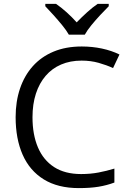

<svg xmlns="http://www.w3.org/2000/svg" viewBox="-20 -965 670 995"><path d="M402.8 -650.9Q343.8 -650.9 296.6 -630.6Q249.5 -610.4 216.6 -572Q183.6 -533.7 166 -479.5Q148.4 -425.3 148.4 -357.4Q148.4 -267.6 176.5 -201.4Q204.6 -135.3 260.5 -99.1Q316.4 -63 400.4 -63Q448.2 -63 490.5 -71Q532.7 -79.1 572.8 -91.3V-19Q533.7 -4.4 490.7 2.7Q447.8 9.8 388.7 9.8Q279.8 9.8 206.8 -35.4Q133.8 -80.6 97.4 -163.1Q61 -245.6 61 -357.9Q61 -439 83.7 -506.1Q106.4 -573.2 150.1 -622.1Q193.8 -670.9 257.6 -697.5Q321.3 -724.1 403.8 -724.1Q458 -724.1 508.3 -713.4Q558.6 -702.6 599.1 -682.6L565.9 -612.3Q531.7 -627.9 491 -639.4Q450.2 -650.9 402.8 -650.9ZM336.9 -785.2Q324.2 -807.6 302.2 -834.5Q280.3 -861.3 256.6 -887.5Q232.9 -913.6 214.8 -932.6V-944.8H270.5Q296.9 -926.8 325 -901.6Q353 -876.5 377.4 -849.1Q403.8 -876.5 431.6 -901.6Q459.5 -926.8 485.8 -944.8H543.5V-932.6Q524.4 -913.6 500 -887.5Q475.6 -861.3 453.6 -834.5Q431.6 -807.6 419.4 -785.2Z"/></svg>

Font: Wonky
Style: Regular
Weight: 400
Designer: Monotype Design Team
Foundry: Monotype Imaging Inc.
Version: Version 3.000